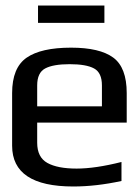

<svg xmlns="http://www.w3.org/2000/svg" viewBox="-20 -667 502 697"><path d="M238 -494Q342 -494 391 -458Q440 -422 440 -329V-222H115V-149Q115 -96 152 -75.5Q189 -55 258 -55Q326 -55 421 -79V-10Q329 10 246 10Q24 10 24 -138V-329Q24 -421 76.5 -457.5Q129 -494 238 -494ZM115 -357V-281H350V-357Q350 -403 321.5 -418.5Q293 -434 233 -434Q173 -434 144 -418.5Q115 -403 115 -357ZM359 -584H118V-647H359Z"/></svg>

Font: Gamestation Display
Style: Regular
Weight: 400
Designer: Jonas Hecksher
Foundry: Jonas Hecksher, Playtypeª, e-types AS
Version: Version 1.003